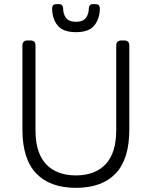

<svg xmlns="http://www.w3.org/2000/svg" viewBox="-20 -895 731 925"><path d="M346 10Q221 10 154.5 -59.5Q88 -129 88 -271V-677Q88 -687 94 -693.5Q100 -700 110 -700H128Q139 -700 145 -694Q151 -688 151 -677V-268Q151 -158 202 -104Q253 -50 346 -50Q438 -50 489 -104Q540 -158 540 -268V-677Q540 -688 546.5 -694Q553 -700 563 -700H581Q591 -700 597 -693.5Q603 -687 603 -677V-271Q603 -128 537 -59Q471 10 346 10ZM346 -740Q283 -740 257 -773Q231 -806 231 -856Q231 -864 236 -869.5Q241 -875 250 -875H265Q274 -875 279 -869.5Q284 -864 284 -856Q284 -828 298 -809Q312 -790 346 -790Q380 -790 394 -809Q408 -828 408 -856Q408 -864 413 -869.5Q418 -875 427 -875H442Q451 -875 456 -869.5Q461 -864 461 -856Q461 -806 435 -773Q409 -740 346 -740Z"/></svg>

Font: Rubik AZ
Style: Regular
Weight: 300
Designer: Hubert and Fischer
Foundry: Hubert & Fischer
Version: Version 2.000